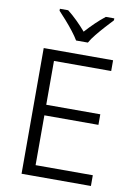

<svg xmlns="http://www.w3.org/2000/svg" viewBox="-101 -1010 756 1074"><g transform="rotate(10 277.0 -473.0)"><path d="M493 0H99V-714H493V-653H168V-404H475V-344H168V-61H493ZM270 -787Q257 -809 236 -836Q215 -863 191.5 -889.5Q168 -916 150 -935V-946H197Q224 -925 251.5 -898Q279 -871 303 -843Q328 -871 356 -898Q384 -925 411 -946H459V-935Q441 -916 417 -889.5Q393 -863 371 -836Q349 -809 337 -787Z"/></g></svg>

Font: Noto Sans Syriac Eastern Light
Style: Regular
Weight: 300
Designer: Patrick Giasson and the Monotype Design Team
Foundry: Monotype Imaging Inc.
Version: Version 3.001